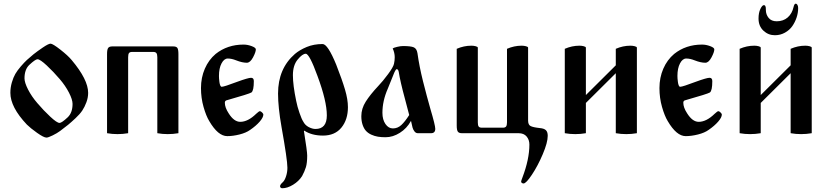

<svg xmlns="http://www.w3.org/2000/svg" viewBox="-20 -709 4414 1022"><path d="M35.2 -214.8Q35.2 -243.2 43 -270Q50.8 -296.9 61.5 -315.4Q72.3 -334 90.8 -355.5Q109.4 -377 123 -389.6Q136.7 -402.3 158.2 -419.9Q177.7 -435.5 208 -456.1Q238.3 -476.6 249 -476.6Q260.7 -476.6 301.3 -444.8Q341.8 -413.1 361.3 -389.6Q449.2 -285.2 449.2 -214.8Q449.2 -189.5 439.9 -164.6Q430.7 -139.6 418 -120.6Q405.3 -101.6 382.3 -80.1Q359.4 -58.6 342.8 -44.9Q326.2 -31.2 299.8 -11.7Q284.2 0 260.3 11.7Q236.3 23.4 227.5 23.4Q212.9 23.4 177.2 -2Q141.6 -27.3 123 -45.9Q35.2 -138.7 35.2 -214.8ZM110.4 -292Q110.4 -269.5 129.4 -232.4Q148.4 -195.3 178.7 -160.2Q211.9 -121.1 247.6 -87.9Q283.2 -54.7 296.9 -54.7Q308.6 -54.7 340.8 -85Q366.2 -109.4 366.2 -156.2Q366.2 -178.7 347.2 -215.8Q328.1 -252.9 297.9 -288.1Q264.6 -327.1 229 -360.4Q193.4 -393.6 179.7 -393.6Q168 -393.6 135.7 -363.3Q110.4 -338.9 110.4 -292Z M549.8 0V-420.9Q549.8 -445.3 555.7 -453.6Q561.5 -461.9 577.1 -461.9H902.3Q918.9 -461.9 924.3 -453.6Q929.7 -445.3 929.7 -420.9V0Q901.4 4.9 873 4.9Q844.7 4.9 817.4 0V-404.3Q817.4 -419.9 812.5 -426.3Q807.6 -432.6 795.9 -432.6H683.6Q670.9 -432.6 666.5 -426.3Q662.1 -419.9 662.1 -404.3V0Q633.8 4.9 605.5 4.9Q577.1 4.9 549.8 0Z M1049.8 -240.2Q1049.8 -295.9 1070.3 -343.3Q1090.8 -390.6 1127.9 -421.9Q1190.4 -471.7 1276.4 -471.7Q1297.9 -471.7 1319.8 -463.4Q1341.8 -455.1 1341.8 -446.3Q1341.8 -431.6 1326.7 -403.3Q1311.5 -375 1293.9 -375Q1269.5 -375 1237.3 -387.7Q1212.9 -397.5 1192.4 -397.5Q1172.9 -397.5 1159.2 -371.6Q1145.5 -345.7 1145.5 -304.7Q1145.5 -298.8 1146 -291Q1146.5 -283.2 1147.9 -272.5Q1149.4 -261.7 1152.3 -254.4Q1155.3 -247.1 1160.2 -247.1Q1172.9 -247.1 1242.2 -273.4Q1300.8 -294.9 1316.4 -294.9Q1331.1 -294.9 1331.1 -277.3Q1331.1 -226.6 1318.4 -216.8Q1305.7 -209 1188.5 -175.8Q1176.8 -173.8 1176.8 -162.1Q1176.8 -136.7 1197.3 -105.5Q1225.6 -60.5 1258.8 -60.5Q1299.8 -60.5 1343.8 -103.5Q1358.4 -117.2 1363.3 -117.2Q1368.2 -117.2 1375 -110.4Q1381.8 -103.5 1381.8 -99.6Q1381.8 -84 1362.3 -61.5Q1342.8 -39.1 1311.5 -17.6Q1290 -2 1254.9 6.8Q1219.7 15.6 1189.5 15.6Q1140.6 15.6 1093.8 -64.5Q1077.1 -91.8 1063.5 -139.6Q1049.8 -187.5 1049.8 -240.2Z M1460 -210.9Q1460 -343.8 1549.8 -421.9Q1575.2 -443.4 1612.8 -459Q1650.4 -474.6 1697.3 -474.6Q1724.6 -474.6 1769.5 -365.2Q1800.8 -285.2 1816.4 -232.4Q1832 -179.7 1832 -138.7Q1832 -72.3 1797.4 -29.8Q1762.7 12.7 1699.2 12.7Q1639.6 12.7 1599.6 -13.7L1597.7 -11.7Q1615.2 96.7 1615.2 119.1Q1615.2 158.2 1608.4 180.7Q1601.6 203.1 1587.9 228.5Q1570.3 255.9 1540 274.4Q1509.8 293 1482.4 293Q1477.5 293 1474.1 290Q1470.7 287.1 1470.7 282.2Q1470.7 273.4 1486.3 259.8Q1496.1 250 1502.9 228.5Q1509.8 207 1509.8 183.6Q1509.8 141.6 1478.5 -33.2Q1460 -138.7 1460 -210.9ZM1539.1 -308.6Q1539.1 -255.9 1556.6 -171.9Q1562.5 -141.6 1574.2 -107.9Q1585.9 -74.2 1593.8 -62.5Q1603.5 -43 1623 -32.7Q1642.6 -22.5 1659.2 -22.5Q1719.7 -22.5 1719.7 -94.7Q1719.7 -170.9 1669.9 -304.7Q1627 -422.9 1607.4 -422.9Q1589.8 -422.9 1564.5 -392.1Q1539.1 -361.3 1539.1 -308.6Z M1903.3 -90.8Q1903.3 -130.9 1926.8 -168Q1950.2 -205.1 1993.2 -251Q2017.6 -276.4 2045.4 -314Q2073.2 -351.6 2077.1 -369.1Q2081.1 -386.7 2081.1 -404.3Q2081.1 -427.7 2070.3 -451.2Q2075.2 -455.1 2093.8 -459.5Q2112.3 -463.9 2125 -463.9Q2167 -463.9 2182.6 -457Q2198.2 -450.2 2202.1 -425.8Q2211.9 -355.5 2231.4 -277.3Q2252.9 -192.4 2270.5 -130.9Q2296.9 -42 2296.9 -23.4Q2296.9 0 2274.4 0H2204.1Q2193.4 0 2186 -9.8Q2178.7 -19.5 2175.8 -30.3Q2172.9 -41 2168 -64.5H2167Q2145.5 -25.4 2108.4 -2Q2071.3 21.5 2032.2 21.5Q2009.8 21.5 1991.7 18.6Q1973.6 15.6 1956.5 7.8Q1939.5 0 1928.2 -12.2Q1917 -24.4 1910.2 -44.4Q1903.3 -64.5 1903.3 -90.8ZM2015.6 -108.4Q2015.6 -72.3 2031.7 -48.8Q2047.9 -25.4 2071.3 -25.4Q2096.7 -25.4 2116.2 -43.5Q2135.7 -61.5 2158.2 -96.7Q2150.4 -128.9 2134.8 -185.5Q2110.4 -275.4 2102.5 -326.2Q2099.6 -340.8 2091.8 -340.8Q2085 -340.8 2072.3 -306.6Q2062.5 -281.2 2043.9 -236.3Q2015.6 -171.9 2015.6 -108.4Z M2411.1 -41V-449.2Q2449.2 -465.8 2489.3 -465.8Q2501 -465.8 2512.2 -462.9Q2523.4 -460 2523.4 -455.1V-57.6Q2523.4 -42 2527.8 -35.6Q2532.2 -29.3 2544.9 -29.3H2657.2Q2668.9 -29.3 2673.8 -35.6Q2678.7 -42 2678.7 -57.6V-449.2Q2716.8 -465.8 2756.8 -465.8Q2768.6 -465.8 2779.8 -462.9Q2791 -460 2791 -455.1V-67.4Q2791 -44.9 2804.2 -38.1Q2817.4 -31.2 2853.5 -27.3Q2876 -25.4 2885.7 -16.1Q2895.5 -6.8 2895.5 13.7Q2895.5 49.8 2869.1 111.8Q2842.8 173.8 2811.5 220.7Q2780.3 267.6 2766.6 267.6Q2761.7 267.6 2757.8 264.6Q2753.9 261.7 2753.9 257.8Q2753.9 253.9 2760.7 236.3Q2797.9 138.7 2797.9 60.5Q2797.9 35.2 2783.2 17.6Q2768.6 0 2740.2 0H2438.5Q2422.9 0 2417 -8.3Q2411.1 -16.6 2411.1 -41Z M2986.3 0V-449.2Q3024.4 -465.8 3064.5 -465.8Q3076.2 -465.8 3087.4 -462.9Q3098.6 -460 3098.6 -455.1V-203.1L3257.8 -361.3V-449.2Q3295.9 -465.8 3335.9 -465.8Q3347.7 -465.8 3358.9 -462.9Q3370.1 -460 3370.1 -455.1V0Q3341.8 4.9 3313.5 4.9Q3285.2 4.9 3257.8 0V-319.3L3098.6 -161.1V0Q3070.3 4.9 3042 4.9Q3013.7 4.9 2986.3 0Z M3490.2 -240.2Q3490.2 -295.9 3510.7 -343.3Q3531.2 -390.6 3568.4 -421.9Q3630.9 -471.7 3716.8 -471.7Q3738.3 -471.7 3760.3 -463.4Q3782.2 -455.1 3782.2 -446.3Q3782.2 -431.6 3767.1 -403.3Q3752 -375 3734.4 -375Q3710 -375 3677.7 -387.7Q3653.3 -397.5 3632.8 -397.5Q3613.3 -397.5 3599.6 -371.6Q3585.9 -345.7 3585.9 -304.7Q3585.9 -298.8 3586.4 -291Q3586.9 -283.2 3588.4 -272.5Q3589.8 -261.7 3592.8 -254.4Q3595.7 -247.1 3600.6 -247.1Q3613.3 -247.1 3682.6 -273.4Q3741.2 -294.9 3756.8 -294.9Q3771.5 -294.9 3771.5 -277.3Q3771.5 -226.6 3758.8 -216.8Q3746.1 -209 3628.9 -175.8Q3617.2 -173.8 3617.2 -162.1Q3617.2 -136.7 3637.7 -105.5Q3666 -60.5 3699.2 -60.5Q3740.2 -60.5 3784.2 -103.5Q3798.8 -117.2 3803.7 -117.2Q3808.6 -117.2 3815.4 -110.4Q3822.3 -103.5 3822.3 -99.6Q3822.3 -84 3802.7 -61.5Q3783.2 -39.1 3752 -17.6Q3730.5 -2 3695.3 6.8Q3660.2 15.6 3629.9 15.6Q3581.1 15.6 3534.2 -64.5Q3517.6 -91.8 3503.9 -139.6Q3490.2 -187.5 3490.2 -240.2Z M4017.6 -610.4Q4017.6 -640.6 4027.3 -661.1Q4037.1 -681.6 4045.9 -681.6Q4051.8 -681.6 4053.7 -677.2Q4055.7 -672.9 4056.2 -668.5Q4056.6 -664.1 4056.6 -656.2Q4056.6 -631.8 4071.3 -613.8Q4085.9 -595.7 4114.3 -595.7Q4149.4 -595.7 4172.9 -616.2Q4196.3 -636.7 4204.1 -671.9Q4208 -689.5 4215.8 -689.5Q4220.7 -689.5 4224.6 -683.1Q4228.5 -676.8 4228.5 -666Q4228.5 -640.6 4220.2 -615.7Q4211.9 -590.8 4197.3 -569.8Q4182.6 -548.8 4158.2 -535.2Q4133.8 -521.5 4104.5 -521.5Q4069.3 -521.5 4043.5 -545.9Q4017.6 -570.3 4017.6 -610.4ZM3917 0V-449.2Q3955.1 -465.8 3995.1 -465.8Q4006.8 -465.8 4018.1 -462.9Q4029.3 -460 4029.3 -455.1V-203.1L4188.5 -361.3V-449.2Q4226.6 -465.8 4266.6 -465.8Q4278.3 -465.8 4289.6 -462.9Q4300.8 -460 4300.8 -455.1V0Q4272.5 4.9 4244.1 4.9Q4215.8 4.9 4188.5 0V-319.3L4029.3 -161.1V0Q4001 4.9 3972.7 4.9Q3944.3 4.9 3917 0Z"/></svg>

Font: Monomakh Unicode TT
Style: Medium
Weight: 500
Designer: Alexey Kryukov, Aleksandr Andreev
Version: Version 1.1